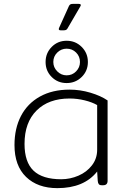

<svg xmlns="http://www.w3.org/2000/svg" viewBox="-20 -959 652 994"><path d="M286 -815 337 -928Q340 -934 344.5 -936.5Q349 -939 359 -939H386Q404 -939 396 -926L329 -811Q326 -806 321.5 -804Q317 -802 309 -802H294Q280 -802 286 -815ZM216 -638Q216 -684 247.5 -716Q279 -748 325 -748Q371 -748 403 -716Q435 -684 435 -638Q435 -592 403 -560.5Q371 -529 325 -529Q279 -529 247.5 -560.5Q216 -592 216 -638ZM394 -638Q394 -667 374 -687Q354 -707 325 -707Q297 -707 276.5 -687Q256 -667 256 -638Q256 -610 276.5 -589.5Q297 -569 325 -569Q354 -569 374 -589.5Q394 -610 394 -638ZM55 -208Q55 -294 88.5 -358.5Q122 -423 186.5 -459Q251 -495 340 -495Q395 -495 448.5 -479Q502 -463 537 -439V-23Q537 0 514 0H507Q496 0 491.5 -5.5Q487 -11 486 -23L483 -71Q415 15 277 15Q175 15 115 -43Q55 -101 55 -208ZM483 -184V-415Q457 -430 418.5 -439.5Q380 -449 340 -449Q232 -449 169.5 -387Q107 -325 107 -214Q107 -120 153.5 -75.5Q200 -31 297 -31Q343 -31 386 -49.5Q429 -68 456 -103Q483 -138 483 -184Z"/></svg>

Font: Mitr ExtraLight
Style: Regular
Weight: 275
Designer: Thanarat Vachiruckul
Foundry: Cadson Demak Co.,Ltd.
Version: Version 1.001